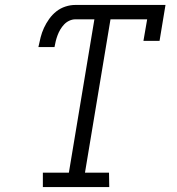

<svg xmlns="http://www.w3.org/2000/svg" viewBox="-20 -755 715 775"><path d="M153 0V-58H258L361 -677H284Q272 -677 260 -671.5Q248 -666 239 -656.5Q230 -647 223.5 -636Q217 -625 212.5 -613Q208 -601 205 -589Q202 -577 200 -565H135Q139 -585 144 -604.5Q149 -624 157.5 -642.5Q166 -661 178.5 -678.5Q191 -696 207.5 -709Q224 -722 244 -728.5Q264 -735 283 -735H648L624 -590H559L574 -677H426L323 -58H420L421 0Z"/></svg>

Font: Iosevka Etoile Light
Style: Italic
Weight: 300
Italic angle: -9°
Designer: Belleve Invis
Foundry: Belleve Invis
Version: Version 22.1.2; ttfautohint (v1.8.4)